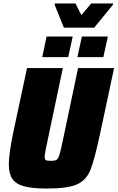

<svg xmlns="http://www.w3.org/2000/svg" viewBox="-20 -1081 679 1109"><path d="M31 -131Q31 -193 56 -313L136 -688H343L255 -270Q238 -193 238 -175Q238 -160 245 -156Q252 -152 274 -152Q297 -152 306.5 -158Q316 -164 323 -185.5Q330 -207 343 -270L431 -688H639L559 -313Q526 -159 502.5 -100Q479 -41 425.5 -16.5Q372 8 250 8Q164 8 117 -5.5Q70 -19 50.5 -49Q31 -79 31 -131ZM224 -751 249 -870H400L374 -751ZM427 -751 453 -870H603L577 -751ZM349 -921 296 -1053 297 -1061H416L450 -994L507 -1061H634L632 -1053L524 -921Z"/></svg>

Font: Saira Semi Condensed Black
Style: Italic
Weight: 900
Width: 4
Italic angle: -12°
Designer: Hector Gatti with collaboration of the Omnibus-Type team
Foundry: Omnibus-Type
Version: Version 1.001; ttfautohint (v1.8)